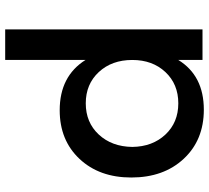

<svg xmlns="http://www.w3.org/2000/svg" viewBox="-52 -730 787 722"><g transform="rotate(-90 341.0 -368.5)"><path d="M477 -742H592V0H477V-91Q418 5 290 5Q176 5 105.5 -70.5Q35 -146 35 -268Q35 -388 105 -462.5Q175 -537 288 -537Q416 -537 477 -440ZM477 -264Q477 -341 431.5 -390Q386 -439 314 -439Q242 -439 196.5 -390Q151 -341 150 -264Q151 -188 196.5 -139.5Q242 -91 314 -91Q386 -91 431.5 -139.5Q477 -188 477 -264Z"/></g></svg>

Font: Montserrat-Arabic
Style: Regular
Weight: 400
Designer: Mohamed Gaber
Foundry: Kief Type Foundry
Version: Version 5.008;PS 005.008;hotconv 1.0.88;makeotf.lib2.5.64775